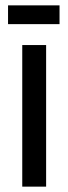

<svg xmlns="http://www.w3.org/2000/svg" viewBox="-20 -696 255 716"><path d="M63 0V-528H152V0ZM10 -606V-676H202V-606Z"/></svg>

Font: Bricolage Grotesque 10pt Condensed
Style: Regular
Weight: 400
Width: 3
Designer: Mathieu Triay
Foundry: Atelier Triay
Version: Version 1.000; ttfautohint (v1.8.4.7-5d5b);gftools[0.9.29]